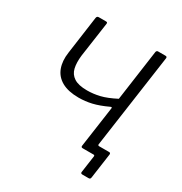

<svg xmlns="http://www.w3.org/2000/svg" viewBox="-200 -887 1109 1172"><g transform="rotate(30 354.0 -301.0)"><path d="M550 140Q536 140 538 128L555 8Q555 0 548 0H492L543 -70Q543 -61 551 -61H622Q633 -61 632 -49L607 128Q606 134 603 137Q600 140 593 140ZM471 0Q459 0 460 -11L501 -299Q502 -309 491 -304Q431 -276 385.5 -265.5Q340 -255 294 -255Q221 -255 175.5 -280.5Q130 -306 112.5 -353Q95 -400 104 -462L141 -728Q143 -742 156 -742H206Q213 -742 215.5 -739.5Q218 -737 217 -730L182 -486Q176 -434 184.5 -397Q193 -360 224.5 -339.5Q256 -319 317 -319Q360 -319 404.5 -329.5Q449 -340 511 -372L561 -729Q563 -742 574 -742H626Q638 -742 637 -731L535 -12Q534 0 523 0Z"/></g></svg>

Font: Libre Franklin Light
Style: Italic
Weight: 300
Italic angle: -8°
Designer: Pablo Impallari, Rodrigo Fuenzalida, Nhung Nguyen
Foundry: Impallari Type
Version: Version 3.000